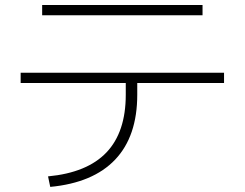

<svg xmlns="http://www.w3.org/2000/svg" viewBox="-20 -728 978 767"><path d="M482.4 -349.6V-396.5H62.5V-437.5H875V-396.5H528.3V-349.6Q528.3 -183.6 440.2 -90.6Q352.1 2.4 180.7 18.6L171.9 -23.4Q328.1 -38.1 405.3 -119.1Q482.4 -200.2 482.4 -349.6ZM148.4 -708H789.1V-667H148.4Z"/></svg>

Font: Pretendard JP ExtraLight
Style: Regular
Weight: 200
Designer: Base glyphs from Inter by Rasmus Andersson; Hangeul glyphs from Noto Sans CJK(Source Han Sans) by Jang Soo-young and Kan
Foundry: Kil Hyung-jin
Version: Version 1.309